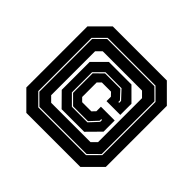

<svg xmlns="http://www.w3.org/2000/svg" viewBox="-167 -922 1143 1143"><g transform="rotate(45 404.5 -350.0)"><path d="M182 14 75 -93V-607L182 -714H637L744 -607V-93L637 14ZM209 -59.5H611L679.5 -128V-576L611 -644.5H209L140.5 -576V-128ZM211.5 -66.5 147.5 -130V-574L211.5 -637.5H608.5L672.5 -574V-130L608.5 -66.5ZM348 -203.5H479L530.5 -259V-275H523.5V-261.5L476 -210.5H351L294.5 -267V-431.5L347 -483.5H476L523.5 -432.5V-419H530.5V-435L479 -490.5H344L287.5 -434V-264ZM244 -133H575L607 -165V-535L575 -567H244L212 -535V-165ZM315 -150 234 -232V-467L315 -548H505L586 -467V-373H470V-410L449 -432H372L350 -410V-288L372 -266H449L470 -288V-326H586V-232L505 -150Z"/></g></svg>

Font: Tourney Thin ExtraBold
Style: Regular
Weight: 800
Version: Version 1.015